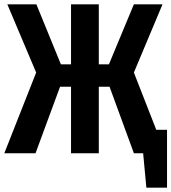

<svg xmlns="http://www.w3.org/2000/svg" viewBox="-24 -712 796 892"><path d="M752 -109V160H656L641 0H598L485 -309H435V0H306V-309H255L141 0H-4L144 -375L10 -692H145L259 -413H306V-692H435V-413H482L598 -692H731L598 -375L702 -109Z"/></svg>

Font: Fira Sans Compressed SemiBold
Style: Regular
Weight: 600
Width: 1
Designer: bBox Type GmbH & Carrois Corporate GbR & Edenspiekermann AG
Foundry: bBox Type GmbH & Carrois Corporate GbR & Edenspiekermann AG
Version: Version 4.301